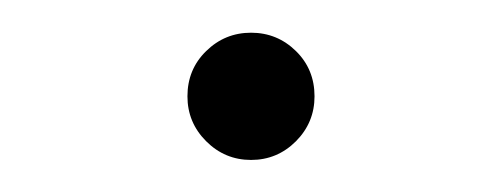

<svg xmlns="http://www.w3.org/2000/svg" viewBox="-20 -401 308 118"><path d="M134.3 -302.7Q118.2 -302.7 106.7 -314.2Q95.2 -325.7 95.2 -341.8Q95.2 -358.4 106.7 -369.6Q118.2 -380.9 134.3 -380.9Q150.4 -380.9 161.9 -369.6Q173.3 -358.4 173.3 -341.8Q173.3 -325.7 161.9 -314.2Q150.4 -302.7 134.3 -302.7Z"/></svg>

Font: Inter 16pt ExtraLight
Style: Regular
Weight: 250
Version: Version 4.001;git-66647c0bb